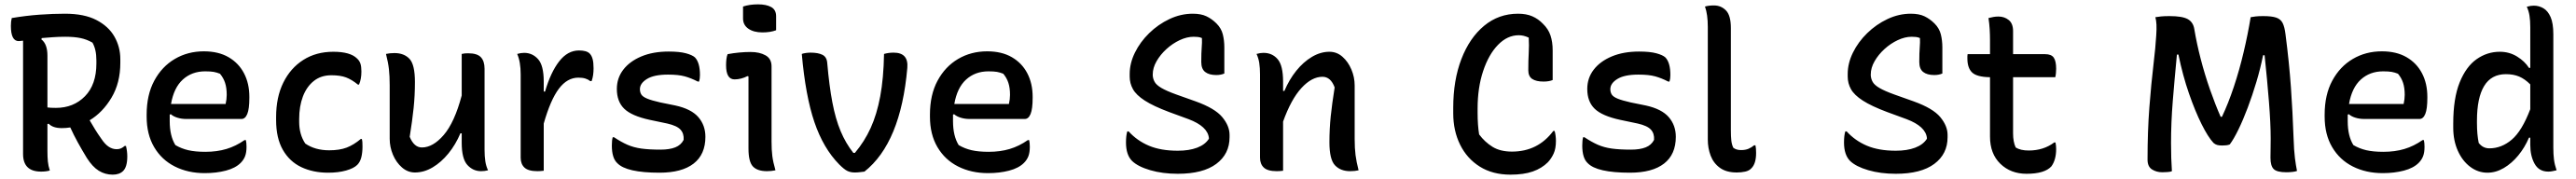

<svg xmlns="http://www.w3.org/2000/svg" viewBox="-20 -783 11840 823"><path d="M209 1Q192 6 169 6Q86 6 86 -75V-596Q72 -594 66 -594Q30 -594 30 -664Q30 -685 34 -700Q99 -711 161 -715.5Q223 -720 279 -720Q367 -720 423 -691Q479 -662 506 -614.5Q533 -567 533 -511V-494Q533 -402 492.5 -334Q452 -266 392 -230Q404 -209 417 -188Q430 -167 445 -146Q462 -120 479.5 -108.5Q497 -97 516 -97Q528 -97 536.5 -101Q545 -105 553 -112H559Q565 -87 565 -64Q565 -16 546 3Q529 20 498 20Q463 20 434 2Q405 -16 379 -57Q357 -93 338 -127.5Q319 -162 303 -197Q283 -194 264 -194Q223 -194 204 -214L198 -213V-89Q198 -61 200 -40.5Q202 -20 209 1ZM198 -527V-289Q212 -287 237 -287Q318 -287 370.5 -340.5Q423 -394 423 -491V-505Q423 -531 418.5 -551Q414 -571 405 -587Q379 -602 350 -608Q321 -614 280 -614Q250 -614 223 -612Q196 -610 172 -608L170 -602Q198 -581 198 -527Z M917 -547Q984 -547 1030.5 -520Q1077 -493 1101.5 -446Q1126 -399 1126 -338V-333Q1126 -282 1116.5 -259Q1107 -236 1090 -236H836Q814 -236 795 -242Q776 -248 765 -258L760 -256Q760 -246 760 -235V-226Q760 -158 786 -116Q813 -100 845 -92.5Q877 -85 924 -85Q977 -85 1020.5 -98Q1064 -111 1104 -139H1110Q1113 -126 1113 -108Q1113 -82 1106.5 -65Q1100 -48 1086 -34Q1062 -10 1018 1.5Q974 13 921 13Q844 13 783.5 -17.5Q723 -48 688.5 -106.5Q654 -165 654 -247V-256Q654 -347 689 -412Q724 -477 783.5 -512Q843 -547 917 -547ZM923 -455Q862 -455 820.5 -417.5Q779 -380 766 -305H1017Q1022 -327 1022 -347Q1022 -379 1014.5 -402Q1007 -425 991 -444Q976 -450 962 -452.5Q948 -455 923 -455Z M1512 -545Q1590 -545 1621 -514Q1632 -504 1636.5 -490.5Q1641 -477 1641 -454Q1641 -419 1630 -394H1625Q1597 -417 1570.5 -427Q1544 -437 1503 -437Q1455 -437 1422 -410.5Q1389 -384 1372 -339Q1355 -294 1355 -236V-223Q1355 -165 1383 -123Q1428 -92 1493 -92Q1541 -92 1573.5 -104.5Q1606 -117 1638 -144H1643Q1645 -137 1645.5 -129Q1646 -121 1646 -109Q1646 -81 1640.5 -59.5Q1635 -38 1622 -25Q1606 -9 1570.5 1Q1535 11 1488 11Q1419 11 1365 -14.5Q1311 -40 1280 -94Q1249 -148 1249 -231V-245Q1249 -336 1282 -403Q1315 -470 1374 -507.5Q1433 -545 1512 -545Z M1793 -539Q1837 -539 1862 -512.5Q1887 -486 1887 -406Q1887 -344 1881 -286.5Q1875 -229 1863 -154Q1883 -105 1919 -105Q1970 -105 2019.5 -162.5Q2069 -220 2102 -344V-535Q2110 -537 2116.5 -537.5Q2123 -538 2132 -538Q2173 -538 2190 -520Q2207 -502 2207 -467V-94Q2207 -64 2210.5 -41.5Q2214 -19 2223 0Q2215 2 2207 3Q2199 4 2191 4Q2154 4 2128 -24.5Q2102 -53 2102 -127V-170H2096Q2074 -118 2041 -77.5Q2008 -37 1968.5 -13.5Q1929 10 1887 10Q1854 10 1827.5 -13Q1801 -36 1786 -71.5Q1771 -107 1771 -145V-391Q1771 -434 1767.5 -465Q1764 -496 1754 -535Q1771 -539 1793 -539Z M2479 2Q2470 3 2463.5 3.5Q2457 4 2450 4Q2408 4 2390.5 -12.5Q2373 -29 2373 -58V-441Q2373 -499 2357 -535Q2374 -540 2389 -540Q2427 -540 2453 -511Q2479 -482 2479 -408V-362H2485Q2511 -451 2550 -501Q2589 -551 2641 -551Q2676 -551 2690 -537Q2699 -528 2703.5 -512Q2708 -496 2708 -469Q2708 -453 2706 -438.5Q2704 -424 2699 -410H2693Q2683 -418 2670 -422Q2657 -426 2638 -426Q2587 -426 2548.5 -375Q2510 -324 2479 -215Z M3016 -95Q3057 -95 3083.5 -105.5Q3110 -116 3122 -140Q3124 -169 3107.5 -187Q3091 -205 3047 -215L2966 -232Q2883 -250 2849 -283Q2815 -316 2815 -374Q2815 -424 2844.5 -462.5Q2874 -501 2927.5 -523.5Q2981 -546 3053 -546Q3103 -546 3132.5 -538Q3162 -530 3174 -519Q3197 -495 3197 -438Q3197 -421 3193 -408H3187Q3156 -424 3127 -432Q3098 -440 3050 -440Q2986 -440 2953.5 -420Q2921 -400 2921 -373Q2921 -359 2927.5 -348.5Q2934 -338 2954.5 -329.5Q2975 -321 3015 -312L3084 -298Q3157 -282 3189.5 -244.5Q3222 -207 3222 -154Q3222 -73 3168 -31Q3114 11 3011 11Q2859 11 2817 -33Q2792 -56 2792 -114Q2792 -139 2796 -152H2802Q2835 -130 2863.5 -117.5Q2892 -105 2927.5 -100Q2963 -95 3016 -95Z M3420 -100V-432L3415 -433Q3402 -426 3386.5 -422Q3371 -418 3356 -418Q3317 -418 3317 -483Q3317 -497 3318.5 -510.5Q3320 -524 3324 -534Q3351 -539 3377.5 -541.5Q3404 -544 3430 -544Q3471 -544 3498.5 -528.5Q3526 -513 3526 -478V-132Q3526 -94 3529.5 -66Q3533 -38 3544 0Q3525 4 3505 4Q3461 4 3440.5 -17.5Q3420 -39 3420 -100ZM3395 -753Q3425 -763 3464 -763Q3502 -763 3524.5 -750.5Q3547 -738 3547 -708V-644Q3521 -634 3484 -634Q3444 -634 3419.5 -651Q3395 -668 3395 -698Z M3705 -541Q3740 -541 3760 -531Q3780 -521 3782 -493Q3791 -389 3805.5 -312.5Q3820 -236 3843.5 -180Q3867 -124 3902 -80H3909Q3953 -132 3981.5 -194.5Q4010 -257 4025.5 -340Q4041 -423 4043 -535Q4064 -541 4087 -541Q4156 -541 4150 -471Q4120 -126 3953 6Q3944 7 3932.5 8.5Q3921 10 3909 10Q3889 10 3874.5 3Q3860 -4 3837 -27Q3764 -101 3723 -221.5Q3682 -342 3665 -535Q3673 -538 3684.5 -539.5Q3696 -541 3705 -541Z M4517 -547Q4584 -547 4630.5 -520Q4677 -493 4701.5 -446Q4726 -399 4726 -338V-333Q4726 -282 4716.5 -259Q4707 -236 4690 -236H4436Q4414 -236 4395 -242Q4376 -248 4365 -258L4360 -256Q4360 -246 4360 -235V-226Q4360 -158 4386 -116Q4413 -100 4445 -92.5Q4477 -85 4524 -85Q4577 -85 4620.5 -98Q4664 -111 4704 -139H4710Q4713 -126 4713 -108Q4713 -82 4706.5 -65Q4700 -48 4686 -34Q4662 -10 4618 1.5Q4574 13 4521 13Q4444 13 4383.5 -17.5Q4323 -48 4288.5 -106.5Q4254 -165 4254 -247V-256Q4254 -347 4289 -412Q4324 -477 4383.5 -512Q4443 -547 4517 -547ZM4523 -455Q4462 -455 4420.5 -417.5Q4379 -380 4366 -305H4617Q4622 -327 4622 -347Q4622 -379 4614.5 -402Q4607 -425 4591 -444Q4576 -450 4562 -452.5Q4548 -455 4523 -455Z M5462 -720Q5500 -720 5525 -708Q5550 -696 5571 -675Q5593 -653 5600 -625Q5607 -597 5607 -565V-445Q5591 -438 5570 -438Q5537 -438 5519 -452Q5501 -466 5501 -498Q5501 -541 5503 -564.5Q5505 -588 5504 -608Q5495 -612 5485.5 -613Q5476 -614 5466 -614Q5435 -614 5402 -598.5Q5369 -583 5341 -557.5Q5313 -532 5295.5 -501.5Q5278 -471 5278 -441V-436Q5279 -420 5287 -406Q5295 -392 5318 -378.5Q5341 -365 5385 -349L5475 -317Q5564 -285 5597.5 -244.5Q5631 -204 5631 -163V-152Q5631 -75 5570 -29.5Q5509 16 5393 16Q5323 16 5266.5 -0.5Q5210 -17 5183 -43Q5155 -71 5155 -128Q5155 -160 5161 -179H5167Q5206 -136 5260.5 -113Q5315 -90 5393 -90Q5445 -90 5482 -104Q5519 -118 5536 -145V-149Q5530 -202 5443 -235L5353 -268Q5281 -295 5241.5 -320.5Q5202 -346 5187 -373Q5172 -400 5172 -431V-443Q5172 -492 5196 -541Q5220 -590 5261.5 -630.5Q5303 -671 5355 -695.5Q5407 -720 5462 -720Z M5877 2Q5869 3 5862.5 3.5Q5856 4 5848 4Q5806 4 5788.5 -12.5Q5771 -29 5771 -58V-441Q5771 -471 5767.5 -493.5Q5764 -516 5755 -535Q5772 -540 5787 -540Q5827 -540 5852 -511Q5877 -482 5877 -408V-365H5883Q5905 -417 5937.5 -457.5Q5970 -498 6009.5 -521.5Q6049 -545 6090 -545Q6124 -545 6150 -522Q6176 -499 6191 -463.5Q6206 -428 6206 -390V-144Q6206 -101 6210 -70Q6214 -39 6224 0Q6207 4 6185 4Q6141 4 6115.5 -23Q6090 -50 6090 -129Q6090 -191 6096 -248.5Q6102 -306 6114 -381Q6096 -430 6058 -430Q6009 -430 5961.5 -378.5Q5914 -327 5877 -224Z M6922 20Q6840 20 6781 -17Q6722 -54 6690.5 -118Q6659 -182 6659 -262V-288Q6659 -414 6696.5 -511.5Q6734 -609 6801 -664.5Q6868 -720 6957 -720Q6995 -720 7022.5 -708Q7050 -696 7071 -674Q7096 -650 7106 -620Q7116 -590 7116 -552V-415Q7099 -408 7074 -408Q7040 -408 7022 -420Q7004 -432 7004 -460Q7004 -507 7006 -540.5Q7008 -574 7006 -610Q6993 -616 6982 -618.5Q6971 -621 6960 -621Q6908 -621 6865 -577Q6822 -533 6796.5 -456.5Q6771 -380 6771 -284V-264Q6771 -208 6778 -165Q6804 -130 6839.5 -108Q6875 -86 6929 -86Q7048 -86 7119 -181H7125Q7128 -171 7129.5 -158.5Q7131 -146 7131 -135Q7131 -100 7120.5 -77Q7110 -54 7094 -37Q7066 -9 7024.5 5.5Q6983 20 6922 20Z M7476 -95Q7517 -95 7543.5 -105.5Q7570 -116 7582 -140Q7584 -169 7567.5 -187Q7551 -205 7507 -215L7426 -232Q7343 -250 7309 -283Q7275 -316 7275 -374Q7275 -424 7304.5 -462.5Q7334 -501 7387.5 -523.5Q7441 -546 7513 -546Q7563 -546 7592.5 -538Q7622 -530 7634 -519Q7657 -495 7657 -438Q7657 -421 7653 -408H7647Q7616 -424 7587 -432Q7558 -440 7510 -440Q7446 -440 7413.5 -420Q7381 -400 7381 -373Q7381 -359 7387.5 -348.5Q7394 -338 7414.5 -329.5Q7435 -321 7475 -312L7544 -298Q7617 -282 7649.5 -244.5Q7682 -207 7682 -154Q7682 -73 7628 -31Q7574 11 7471 11Q7319 11 7277 -33Q7252 -56 7252 -114Q7252 -139 7256 -152H7262Q7295 -130 7323.5 -117.5Q7352 -105 7387.5 -100Q7423 -95 7476 -95Z M7829 -659Q7829 -717 7816 -753Q7834 -758 7857 -758Q7890 -758 7912.5 -735Q7935 -712 7935 -654V-184Q7935 -156 7937 -137.5Q7939 -119 7946 -104Q7959 -93 7982 -93Q8002 -93 8016 -99Q8030 -105 8042 -115H8048Q8051 -102 8051 -80Q8051 -30 8029 -9Q8019 2 8001 6Q7983 10 7962 10Q7914 10 7884.5 -11.5Q7855 -33 7842 -67.5Q7829 -102 7829 -141Z M8762 -720Q8800 -720 8825 -708Q8850 -696 8871 -675Q8893 -653 8900 -625Q8907 -597 8907 -565V-445Q8891 -438 8870 -438Q8837 -438 8819 -452Q8801 -466 8801 -498Q8801 -541 8803 -564.5Q8805 -588 8804 -608Q8795 -612 8785.5 -613Q8776 -614 8766 -614Q8735 -614 8702 -598.5Q8669 -583 8641 -557.5Q8613 -532 8595.5 -501.5Q8578 -471 8578 -441V-436Q8579 -420 8587 -406Q8595 -392 8618 -378.5Q8641 -365 8685 -349L8775 -317Q8864 -285 8897.5 -244.5Q8931 -204 8931 -163V-152Q8931 -75 8870 -29.5Q8809 16 8693 16Q8623 16 8566.5 -0.5Q8510 -17 8483 -43Q8455 -71 8455 -128Q8455 -160 8461 -179H8467Q8506 -136 8560.5 -113Q8615 -90 8693 -90Q8745 -90 8782 -104Q8819 -118 8836 -145V-149Q8830 -202 8743 -235L8653 -268Q8581 -295 8541.5 -320.5Q8502 -346 8487 -373Q8472 -400 8472 -431V-443Q8472 -492 8496 -541Q8520 -590 8561.5 -630.5Q8603 -671 8655 -695.5Q8707 -720 8762 -720Z M9427 -128Q9430 -113 9430 -98Q9430 -48 9408 -18Q9377 16 9294 16Q9221 16 9173.5 -30Q9126 -76 9126 -155V-428Q9065 -429 9043.5 -450Q9022 -471 9022 -514Q9022 -519 9022 -524.5Q9022 -530 9023 -534H9126V-597Q9126 -623 9124.5 -648.5Q9123 -674 9119 -700Q9130 -703 9141.5 -705Q9153 -707 9165 -707Q9192 -707 9212 -691Q9232 -675 9232 -640V-534H9379Q9408 -534 9419 -518Q9430 -502 9430 -467Q9430 -457 9429 -446.5Q9428 -436 9426 -428H9232V-170Q9232 -131 9244 -105Q9266 -91 9304 -91Q9372 -91 9421 -128Z M9962 4Q9957 7 9942 8Q9927 9 9918 9Q9891 9 9870.5 -4Q9850 -17 9850 -49Q9850 -181 9858.5 -290.5Q9867 -400 9877 -483.5Q9887 -567 9890 -621Q9892 -651 9891 -670Q9890 -689 9886 -704Q9898 -706 9912.5 -707.5Q9927 -709 9951 -709Q10010 -709 10035 -695Q10060 -681 10065 -649Q10076 -583 10094.5 -511.5Q10113 -440 10137 -371.5Q10161 -303 10186 -246H10192Q10221 -307 10246.5 -383.5Q10272 -460 10291.5 -542.5Q10311 -625 10324 -704Q10335 -706 10347.5 -707.5Q10360 -709 10382 -709Q10421 -709 10441.5 -702Q10462 -695 10471 -677Q10480 -659 10484 -626Q10501 -495 10509 -381.5Q10517 -268 10521 -152Q10523 -90 10527.5 -55.5Q10532 -21 10537 3Q10529 6 10515.5 7.5Q10502 9 10488 9Q10445 9 10430 -5.5Q10415 -20 10415 -58Q10415 -72 10415.5 -96.5Q10416 -121 10416 -145Q10416 -214 10408 -315Q10400 -416 10388 -529H10381Q10369 -469 10350.5 -407Q10332 -345 10310.5 -288Q10289 -231 10267.5 -187Q10246 -143 10228 -119Q10221 -116 10212 -115Q10203 -114 10193 -114Q10179 -114 10170 -116.5Q10161 -119 10153 -126Q10128 -153 10098.5 -212Q10069 -271 10040.5 -353Q10012 -435 9992 -532H9985Q9974 -418 9966 -319Q9958 -220 9958 -125Q9958 -87 9959 -56.5Q9960 -26 9962 4Z M10927 -547Q10994 -547 11040.5 -520Q11087 -493 11111.5 -446Q11136 -399 11136 -338V-333Q11136 -282 11126.5 -259Q11117 -236 11100 -236H10846Q10824 -236 10805 -242Q10786 -248 10775 -258L10770 -256Q10770 -246 10770 -235V-226Q10770 -158 10796 -116Q10823 -100 10855 -92.5Q10887 -85 10934 -85Q10987 -85 11030.5 -98Q11074 -111 11114 -139H11120Q11123 -126 11123 -108Q11123 -82 11116.5 -65Q11110 -48 11096 -34Q11072 -10 11028 1.5Q10984 13 10931 13Q10854 13 10793.5 -17.5Q10733 -48 10698.5 -106.5Q10664 -165 10664 -247V-256Q10664 -347 10699 -412Q10734 -477 10793.5 -512Q10853 -547 10927 -547ZM10933 -455Q10872 -455 10830.5 -417.5Q10789 -380 10776 -305H11027Q11032 -327 11032 -347Q11032 -379 11024.5 -402Q11017 -425 11001 -444Q10986 -450 10972 -452.5Q10958 -455 10933 -455Z M11469 -545Q11513 -545 11548.5 -523Q11584 -501 11603 -471H11609V-658Q11609 -688 11605.5 -710.5Q11602 -733 11593 -752Q11611 -757 11625 -757Q11649 -757 11669.5 -745Q11690 -733 11702.5 -704.5Q11715 -676 11715 -626V-105Q11715 -73 11718 -49.5Q11721 -26 11730 0Q11720 2 11711 4Q11702 6 11692 6Q11649 6 11629 -30Q11609 -66 11609 -117V-150H11603Q11584 -105 11554 -68.5Q11524 -32 11487.5 -10.5Q11451 11 11412 11Q11369 11 11333 -16Q11297 -43 11276 -90Q11255 -137 11255 -196V-215Q11255 -331 11284.5 -404Q11314 -477 11362.5 -511Q11411 -545 11469 -545ZM11372 -126Q11391 -101 11421 -101Q11477 -101 11524 -141Q11571 -181 11609 -281V-395Q11584 -420 11558 -431Q11532 -442 11497 -442Q11430 -442 11397 -387.5Q11364 -333 11364 -228V-218Q11364 -190 11366 -168Q11368 -146 11372 -126Z"/></svg>

Font: Recursive Sn Csl St Med
Style: Regular
Weight: 500
Version: Version 1.079;hotconv 1.0.112;makeotfexe 2.5.65598; ttfautoh